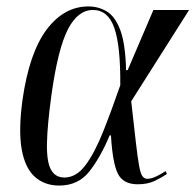

<svg xmlns="http://www.w3.org/2000/svg" viewBox="-20 -567 608 597"><path d="M164 10Q119 10 88.5 -17Q58 -44 47.5 -102.5Q37 -161 50 -257Q71 -403 125 -475Q179 -547 255 -547Q286 -547 312 -531.5Q338 -516 354 -473.5Q370 -431 372 -349H377L457 -536H568L388 -252Q397 -172 402.5 -124Q408 -76 412.5 -51.5Q417 -27 423 -19Q429 -11 438 -11Q451 -11 468 -19.5Q485 -28 495 -35L499 -26Q483 -15 461 -4.5Q439 6 408 6Q363 6 346.5 -27Q330 -60 325 -146H321Q292 -77 257.5 -33.5Q223 10 164 10ZM180 -15Q217 -15 245.5 -53Q274 -91 300 -156Q326 -221 354 -302Q355 -424 335.5 -480Q316 -536 269 -536Q222 -536 191 -475.5Q160 -415 140 -272Q127 -177 126 -120.5Q125 -64 138.5 -39.5Q152 -15 180 -15Z"/></svg>

Font: Noto Serif Display ExtraCondensed
Style: Italic
Weight: 400
Width: 2
Italic angle: -12°
Designer: Monotype Design Team
Foundry: Monotype Imaging Inc.
Version: Version 2.009